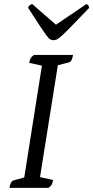

<svg xmlns="http://www.w3.org/2000/svg" viewBox="-20 -906 450 926"><path d="M26 0Q28 -16 33 -25Q38 -34 46 -36L111 -54L95 -38L184 -601L197 -586L121 -603Q123 -617 128 -625.5Q133 -634 144 -641H332Q330 -625 325 -616Q320 -607 312 -605L242 -587L261 -604L171 -39L158 -55L236 -38Q234 -24 229.5 -16Q225 -8 214 0ZM238 -712Q230 -712 222.5 -716Q215 -720 204 -735Q193 -750 172 -781.5Q151 -813 116 -868Q116 -875 123 -880.5Q130 -886 136 -886L260 -778H237L396 -886Q401 -886 405.5 -880.5Q410 -875 410 -868Q357 -813 326.5 -781.5Q296 -750 279.5 -735Q263 -720 254.5 -716Q246 -712 238 -712Z"/></svg>

Font: Petrona
Style: Italic
Weight: 400
Italic angle: -9°
Designer: Ringo R. Seeber
Foundry: Ringo R. Seeber
Version: Version 2.001; ttfautohint (v1.8.3)